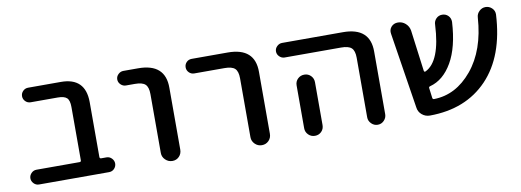

<svg xmlns="http://www.w3.org/2000/svg" viewBox="-48 -773 2786 1026"><g transform="rotate(-10 1345.0 -260.0)"><path d="M96.7 0Q80.1 0 68.4 -12.2Q56.6 -24.4 56.6 -40Q56.6 -55.7 68.4 -67.9Q80.1 -80.1 96.7 -80.1H331.1Q338.9 -80.1 338.9 -88.9V-377.9Q338.9 -414.1 324.7 -427.2Q310.5 -440.4 275.4 -440.4H128.9Q112.3 -440.4 100.6 -452.1Q88.9 -463.9 88.9 -480Q88.9 -496.1 100.6 -507.8Q112.3 -519.5 128.9 -519.5H306.6Q438.5 -519.5 439.5 -387.7V-88.9Q439.5 -80.1 448.2 -80.1H476.6Q493.2 -80.1 504.9 -67.9Q516.6 -55.7 516.6 -40Q516.6 -24.4 505.4 -12.2Q494.1 0 476.6 0Z M645.5 -440.4Q629.9 -440.4 617.7 -452.1Q605.5 -463.9 605.5 -480Q605.5 -496.1 617.7 -507.8Q629.9 -519.5 645.5 -519.5H725.6Q873 -519.5 872.1 -387.7V-52.7Q872.1 -30.3 857.4 -15.1Q842.8 0 820.8 0Q798.8 0 782.7 -15.6Q766.6 -31.2 766.6 -52.7V-372.1Q766.6 -410.2 750.5 -425.3Q734.4 -440.4 694.3 -440.4Z M1016.6 -440.4Q1000 -440.4 988.3 -452.1Q976.6 -463.9 976.6 -480Q976.6 -496.1 987.8 -507.8Q999 -519.5 1016.6 -519.5H1211.9Q1359.4 -519.5 1358.4 -387.7V-52.7Q1358.4 -30.3 1343.3 -15.1Q1328.1 0 1306.2 0Q1284.2 0 1268.6 -15.6Q1252.9 -31.2 1252.9 -52.7V-372.1Q1252.9 -410.2 1236.8 -425.3Q1220.7 -440.4 1180.7 -440.4Z M1543.9 -282.2Q1543.9 -303.7 1558.6 -317.9Q1573.2 -332 1594.2 -332Q1615.2 -332 1629.4 -317.4Q1643.6 -302.7 1643.6 -282.2V-99.6V-49.8Q1643.6 -28.3 1629.4 -14.2Q1615.2 0 1594.2 0Q1573.2 0 1558.6 -14.6Q1543.9 -29.3 1543.9 -49.8V-99.6ZM1506.8 -440.4Q1491.2 -440.4 1479 -452.1Q1466.8 -463.9 1466.8 -480Q1466.8 -496.1 1479 -507.8Q1491.2 -519.5 1506.8 -519.5H1836.9Q1984.4 -519.5 1983.4 -387.7V-48.8Q1983.4 -29.3 1969.2 -14.6Q1955.1 0 1935.1 0Q1915 0 1900.4 -14.6Q1885.7 -29.3 1885.7 -48.8V-372.1Q1885.7 -410.2 1869.6 -425.3Q1853.5 -440.4 1813.5 -440.4Z M2153.3 -55.7 2088.9 -465.8Q2085 -488.3 2098.6 -503.9Q2112.3 -519.5 2134.8 -519.5Q2158.2 -519.5 2175.8 -503.9Q2193.4 -488.3 2197.3 -464.8L2226.6 -241.2Q2228.5 -233.4 2235.4 -236.3Q2319.3 -276.4 2329.1 -472.7Q2329.1 -492.2 2342.3 -505.9Q2355.5 -519.5 2375 -519.5Q2394.5 -519.5 2407.7 -506.3Q2420.9 -493.2 2420.9 -472.7Q2413.1 -335.9 2366.2 -254.9Q2319.3 -173.8 2246.1 -154.3Q2237.3 -152.3 2239.3 -143.6L2246.1 -90.8Q2247.1 -83 2254.9 -83Q2374 -85 2461.4 -190.4Q2548.8 -295.9 2560.5 -471.7Q2561.5 -491.2 2576.2 -505.4Q2590.8 -519.5 2610.4 -519.5Q2629.9 -519.5 2644.5 -505.9Q2659.2 -492.2 2659.2 -471.7Q2647.5 -246.1 2530.3 -123.5Q2413.1 -1 2217.8 0Q2193.4 0 2174.8 -15.6Q2156.2 -31.2 2153.3 -55.7Z"/></g></svg>

Font: Rounded Mgen+ 2p medium
Style: Regular
Weight: 500
Designer: [Source Han Sans]
Ryoko NISHIZUKA  (kana & ideographs); Paul D. Hunt (Latin, Greek & Cyrillic); Wenlong ZHANG  (bopomofo
Version: Version 1.059.20150602